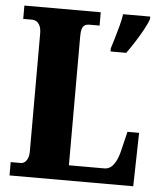

<svg xmlns="http://www.w3.org/2000/svg" viewBox="-52 -759 667 804"><g transform="rotate(5 282.0 -357.0)"><path d="M18 0V-56H62Q69 -56 76.5 -61.5Q84 -67 89 -78.5Q94 -90 94 -109V-602Q94 -623 88.5 -635Q83 -647 74.5 -652.5Q66 -658 55 -658H18V-714H339V-658H298Q283 -658 275.5 -652.5Q268 -647 265 -635.5Q262 -624 262 -605V-64H411Q426 -64 437.5 -72.5Q449 -81 459 -100Q469 -119 476 -150L494 -225H543L538 0ZM394 -567Q400 -587 408 -613Q416 -639 423 -666Q430 -693 433 -714H547V-704Q540 -683 525 -656Q510 -629 493 -602.5Q476 -576 460 -554H394Z"/></g></svg>

Font: Noto Serif Khmer ExtraCondensed Black
Style: Regular
Weight: 900
Width: 2
Designer: Danh Hong and the Monotype Design Team
Foundry: Monotype Imaging Inc.
Version: Version 2.004